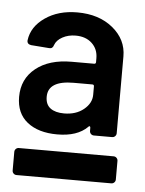

<svg xmlns="http://www.w3.org/2000/svg" viewBox="-42 -743 413 545"><g transform="rotate(5 165.0 -470.5)"><path d="M217 -567Q222 -567 222 -572V-583Q222 -609 204.5 -625.5Q187 -642 158 -642Q137 -642 120.5 -633Q104 -624 99 -610Q96 -599 86 -600L34 -604Q22 -606 23 -617Q28 -656 65.5 -682Q103 -708 157 -708Q219 -708 258.5 -675.5Q298 -643 298 -595V-376Q298 -371 294.5 -367.5Q291 -364 286 -364H234Q229 -364 225.5 -367.5Q222 -371 222 -376V-385Q222 -388 220 -389Q218 -390 216 -387Q187 -358 130 -358Q76 -358 44.5 -383Q13 -408 13 -455Q13 -506 51 -536.5Q89 -567 153 -567ZM222 -479V-503Q222 -508 217 -508H164Q91 -508 91 -462Q91 -440 105 -429.5Q119 -419 144 -419Q178 -419 200 -437Q222 -455 222 -479ZM25 -310H295Q300 -310 303.5 -306.5Q307 -303 307 -298V-245Q307 -240 303.5 -236.5Q300 -233 295 -233H25Q20 -233 16.5 -236.5Q13 -240 13 -245V-298Q13 -303 16.5 -306.5Q20 -310 25 -310Z"/></g></svg>

Font: Amber EN
Style: Bold
Weight: 700
Designer: Jeremy Tribby
Foundry: Tribby Type
Version: Version 1.408 November 24, 2021